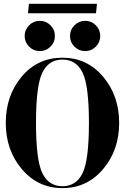

<svg xmlns="http://www.w3.org/2000/svg" viewBox="-20 -967 655 992"><path d="M476.1 -898.4H124.5L129.4 -947.3H481ZM364.7 -726.1Q341.8 -749 341.8 -781.2Q341.8 -813.5 364.7 -836.4Q387.7 -859.4 419.9 -859.4Q452.1 -859.4 475.1 -836.4Q498 -813.5 498 -781.2Q498 -749 475.1 -726.1Q452.1 -703.1 419.9 -703.1Q387.7 -703.1 364.7 -726.1ZM130.4 -726.1Q107.4 -749 107.4 -781.2Q107.4 -813.5 130.4 -836.4Q153.3 -859.4 185.5 -859.4Q217.8 -859.4 240.7 -836.4Q263.7 -813.5 263.7 -781.2Q263.7 -749 240.7 -726.1Q217.8 -703.1 185.5 -703.1Q153.3 -703.1 130.4 -726.1ZM302.7 -668.9Q429.7 -668.9 512.7 -570.8Q595.7 -472.7 595.7 -332Q595.7 -191.4 512.7 -93.3Q429.7 4.9 302.7 4.9Q175.8 4.9 92.8 -93.3Q9.8 -191.4 9.8 -332Q9.8 -472.7 91.8 -570.8Q173.8 -668.9 302.7 -668.9ZM199.2 -592.8Q166 -525.4 166 -332Q166 -138.7 199.2 -71.3Q232.4 -4.9 302.7 -4.9Q373 -4.9 406.2 -71.3Q439.5 -138.7 439.5 -332Q439.5 -525.4 406.2 -592.8Q373 -659.2 302.7 -659.2Q232.4 -659.2 199.2 -592.8Z"/></svg>

Font: spinweradC
Style: Bold
Weight: 700
Width: 7
Version: Version 0.3